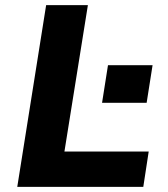

<svg xmlns="http://www.w3.org/2000/svg" viewBox="-20 -725 652 745"><path d="M47 0 159 -705H321L230 -137H557L536 0ZM376 -326 399 -472H572L549 -326Z"/></svg>

Font: Nunito Sans 8pt ExtraBold
Style: Italic
Weight: 800
Italic angle: -9°
Version: Version 3.101;gftools[0.9.27]